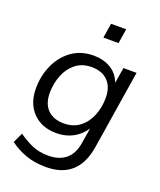

<svg xmlns="http://www.w3.org/2000/svg" viewBox="-159 -796 905 1084"><g transform="rotate(20 293.0 -254.0)"><path d="M248 189Q180 189 126 169.5Q72 150 30 118L58 58Q102 89 143 106.5Q184 124 239 124Q303 124 343 91.5Q383 59 394 -9L409 -101Q382 -59 338 -35Q294 -11 238 -11Q150 -11 97 -65Q44 -119 44 -210Q44 -285 73 -350Q102 -415 157 -455Q212 -495 290 -495Q346 -495 390 -469.5Q434 -444 454 -392L469 -486H548L473 -13Q441 189 248 189ZM259 -77Q315 -77 354 -107Q393 -137 413 -186.5Q433 -236 433 -294Q433 -358 398 -394Q363 -430 300 -430Q243 -430 204.5 -399.5Q166 -369 146.5 -320Q127 -271 126 -214Q126 -148 161 -112.5Q196 -77 259 -77ZM304 -609 318 -697H409L395 -609Z"/></g></svg>

Font: Nunito Sans
Style: Italic
Weight: 400
Italic angle: -9°
Designer: Vernon Adams
Foundry: Vernon Adams
Version: Version 3.006; ttfautohint (v1.8.3)